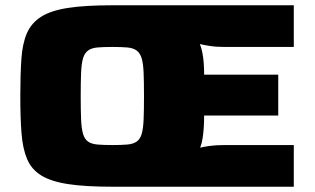

<svg xmlns="http://www.w3.org/2000/svg" viewBox="-20 -708 1194 728"><path d="M406 0Q303 0 238 -10Q173 -20 136 -43Q99 -66 82.5 -105.5Q66 -145 61.5 -203.5Q57 -262 57 -343Q57 -424 61 -483.5Q65 -543 82 -582Q99 -621 136 -644.5Q173 -668 238 -678Q303 -688 406 -688H1094V-530H830Q799 -530 774 -534Q749 -538 738 -541Q744 -525 747.5 -507Q751 -489 752.5 -469Q754 -449 754 -425H1035V-270H754Q754 -245 752.5 -223Q751 -201 748 -182.5Q745 -164 739 -148Q749 -151 773.5 -154.5Q798 -158 831 -158H1094V0ZM406 -158Q441 -158 463 -160Q485 -162 498 -171Q511 -180 517 -199.5Q523 -219 524.5 -254.5Q526 -290 526 -343Q526 -397 524.5 -432.5Q523 -468 517 -487.5Q511 -507 498 -516.5Q485 -526 463 -528Q441 -530 406 -530Q371 -530 349 -528Q327 -526 314 -516.5Q301 -507 295 -487.5Q289 -468 287.5 -432.5Q286 -397 286 -343Q286 -289 287.5 -254.5Q289 -220 295 -200Q301 -180 314 -171Q327 -162 349.5 -160Q372 -158 406 -158Z"/></svg>

Font: Saira Expanded ExtraBold
Style: Regular
Weight: 800
Width: 7
Designer: Hector Gatti with collaboration of the Omnibus-Type team
Foundry: Omnibus-Type
Version: Version 1.101